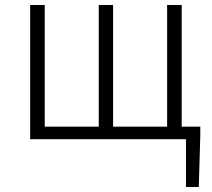

<svg xmlns="http://www.w3.org/2000/svg" viewBox="-20 -554 843 764"><path d="M720 0H674V-50H777V-14L771 190H720ZM100 -534H158V-50H373V-534H430V-50H645V-534H703V0H100Z"/></svg>

Font: Merged Yaku Han JP Light
Style: Regular
Weight: 300
Designer: Ryoko NISHIZUKA 西塚涼子 (kana, bopomofo & ideographs); Paul D. Hunt (Latin, Greek & Cyrillic); Sandoll Communications 산돌커뮤니
Foundry: Adobe
Version: Version 2.004